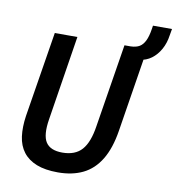

<svg xmlns="http://www.w3.org/2000/svg" viewBox="-91 -913 922 1004"><g transform="rotate(10 370.5 -411.0)"><path d="M283 10Q215 10 169.5 -8Q124 -26 98 -60Q72 -94 65.5 -142.5Q59 -191 68 -252L141 -705H261L190 -256Q176 -170 200 -133Q224 -96 288 -96Q356 -96 391.5 -136Q427 -176 440 -263L511 -705H631L560 -260Q545 -165 508.5 -105Q472 -45 415.5 -17.5Q359 10 283 10ZM601 -644 541 -686 544 -705Q573 -706 590.5 -716.5Q608 -727 619.5 -750.5Q631 -774 637 -813L640 -832H741L735 -798Q729 -755 710.5 -722Q692 -689 664.5 -668.5Q637 -648 601 -644Z"/></g></svg>

Font: Nunito Sans 10pt Condensed
Style: Bold Italic
Weight: 700
Width: 3
Italic angle: -9°
Designer: Vernon Adams
Foundry: Vernon Adams
Version: Version 3.101;gftools[0.9.27]